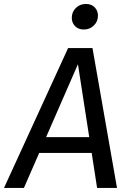

<svg xmlns="http://www.w3.org/2000/svg" viewBox="-52 -926 640 946"><path d="M283.5 -689.1H403.7L524.5 0H426.4L332 -609.6L65.8 0H-32.3ZM158.6 -250.3H399.6L411.6 -172.6H124.5ZM361 -780.6Q333.9 -780.6 317.8 -797.2Q301.7 -813.8 301.7 -838Q301.7 -867.2 321.8 -886.8Q342 -906.5 371.2 -906.5Q398.4 -906.5 414.5 -889.9Q430.6 -873.3 430.6 -849.1Q430.6 -819.9 410.4 -800.3Q390.3 -780.6 361 -780.6Z"/></svg>

Font: Fira Sans Variable
Style: Italic
Weight: 397
Italic angle: -8°
Designer: Carrois Corporate & Edenspiekermann AG
Foundry: Carrois Corporate GbR & Edenspiekermann AG
Version: Version 4.202